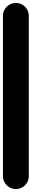

<svg xmlns="http://www.w3.org/2000/svg" viewBox="-20 -1280 215 1300"><path d="M0 -87.7H175V-1172.7H0ZM87.7 -175Q63.7 -175 43.7 -163.2Q23.7 -151.3 11.8 -131.3Q0 -111.3 0 -87.7Q0 -63.7 11.8 -43.7Q23.7 -23.7 43.7 -11.8Q63.7 0 87.7 0Q111.3 0 131.3 -11.8Q151.3 -23.7 163.2 -43.7Q175 -63.7 175 -87.7Q175 -111.3 163.2 -131.3Q151.3 -151.3 131.3 -163.2Q111.3 -175 87.7 -175ZM87.7 -1260Q63.7 -1260 43.7 -1248.2Q23.7 -1236.3 11.8 -1216.3Q0 -1196.3 0 -1172.7Q0 -1148.7 11.8 -1128.7Q23.7 -1108.7 43.7 -1096.8Q63.7 -1085 87.7 -1085Q111.3 -1085 131.3 -1096.8Q151.3 -1108.7 163.2 -1128.7Q175 -1148.7 175 -1172.7Q175 -1196.3 163.2 -1216.3Q151.3 -1236.3 131.3 -1248.2Q111.3 -1260 87.7 -1260Z"/></svg>

Font: Wavefont Thin
Style: Regular
Weight: 100
Monospace: yes
Version: Version 3.005;gftools[0.9.33]